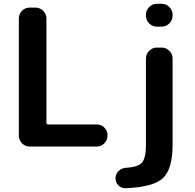

<svg xmlns="http://www.w3.org/2000/svg" viewBox="-20 -770 1026 1009"><path d="M804 -750H830Q853 -750 870 -733Q887 -716 887 -693V-687Q887 -664 870 -647Q853 -630 830 -630H804Q781 -630 764 -647Q747 -664 747 -687V-693Q747 -716 764 -733Q781 -750 804 -750ZM641 219Q618 220 602.5 204.5Q587 189 587 167Q587 145 602.5 129.5Q618 114 640 112Q707 108 727 83.5Q747 59 747 -10V-463Q747 -486 764 -503Q781 -520 804 -520H830Q853 -520 870 -503Q887 -486 887 -463V-10Q887 117 837.5 165Q788 213 641 219ZM489 -116Q512 -116 528.5 -99.5Q545 -83 545 -60V-57Q545 -34 528.5 -17Q512 0 489 0H135Q112 0 95.5 -17Q79 -34 79 -57V-673Q79 -696 95.5 -713Q112 -730 135 -730H167Q190 -730 207 -713Q224 -696 224 -673V-125Q224 -116 232 -116Z"/></svg>

Font: Rounded Mplus 1c Bold
Style: Bold
Weight: 700
Version: Version 1.059.20150529